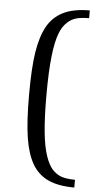

<svg xmlns="http://www.w3.org/2000/svg" viewBox="-61 -738 503 986"><g transform="rotate(5 191.0 -244.5)"><path d="M361 212Q278 212 225.5 187.5Q173 163 143.5 112Q114 61 101 -21Q88 -103 88 -242Q88 -381 101 -463Q114 -545 143 -597Q172 -649 225 -675Q278 -701 361 -701V-661Q327 -661 300 -655Q271 -648 250 -628Q226 -607 211 -568Q194 -523 186 -449Q177 -371 177 -246Q177 -136 184.5 -59Q192 18 209 66Q223 107 243 130Q261 150 286 161Q315 172 361 172Z"/></g></svg>

Font: Myanglish
Style: Regular
Weight: 400
Designer: KyawKyaw ( MaYenGone)
Foundry: TattooFont3D
Version: Version 1.003 December 13, 2014